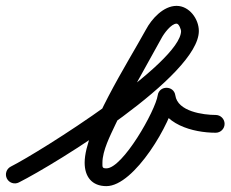

<svg xmlns="http://www.w3.org/2000/svg" viewBox="-37 -589 778 648"><path d="M26.5 26.8C26.5 26.8 26.5 26.8 26.5 26.8C152.8 -36.9 634.1 -333.1 634.1 -484.4C634.1 -525.1 601.8 -569.2 558.9 -569.2C514.5 -569.2 474.8 -525.5 455.5 -489C455.5 -489 455.5 -489.1 455.6 -489.2C455.6 -489.3 455.7 -489.4 455.7 -489.4C394.2 -377.2 248.7 -151 248.7 -39.9C248.7 6.7 272.6 39.2 322.1 39.2C416.9 39.2 542.6 -176.9 554.7 -258.6C557.2 -275.6 541.2 -284.1 525.1 -284.2C509 -284.2 492.9 -275.8 495.3 -258.8C507.9 -168.8 614.8 -141.1 691 -141C707.5 -141 721 -154.4 721 -171C721 -187.5 707.6 -201 691 -201C691 -201 691 -201 691 -201C649.4 -201.1 562.4 -212.3 554.7 -267.2C552.3 -284.1 538.7 -292.7 525.1 -292.7C511.5 -292.8 497.8 -284.4 495.3 -267.4C487.7 -215.6 377.3 -20.8 322.1 -20.8C307.3 -20.8 308.7 -25.3 308.7 -39.9C308.7 -80.9 335.4 -132.1 352.3 -168.3C399 -268.4 455.3 -363.8 508.3 -460.6C508.3 -460.6 508.4 -460.7 508.4 -460.8C508.5 -460.9 508.5 -461 508.5 -461C516.1 -475.3 540.6 -509.2 558.9 -509.2C567.8 -509.2 574.1 -487.5 574.1 -484.4C574.1 -376.1 97.9 -76.4 -0.5 -26.8C-15.3 -19.3 -21.2 -1.3 -13.8 13.5C-6.3 28.3 11.7 34.2 26.5 26.8Z"/></svg>

Font: FRB American Cursive
Style: Bold Italic
Weight: 700
Italic angle: -25°
Version: Version 2.0;Modular Font Editor K font №1